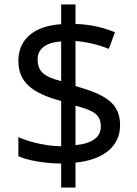

<svg xmlns="http://www.w3.org/2000/svg" viewBox="-20 -779 612 857"><path d="M253 -49V58H317V-53C444 -66 516 -127 516 -220C516 -320 449 -357 317 -395V-596C370 -592 423 -578 466 -561L493 -635C445 -655 388 -670 317 -672V-759H253V-671C136 -664 62 -606 62 -508C62 -413 121 -364 253 -328V-126C185 -127 107 -146 62 -167V-82C105 -62 179 -50 253 -49ZM253 -594V-417C173 -437 148 -462 148 -515C148 -559 181 -589 253 -594ZM317 -131V-307C404 -285 430 -264 430 -214C430 -169 395 -139 317 -131Z"/></svg>

Font: Noto Sans Bhaiksuki
Style: Regular
Weight: 400
Designer: Monotype Design Team
Foundry: Monotype Imaging Inc.
Version: Version 2.002